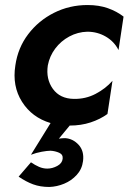

<svg xmlns="http://www.w3.org/2000/svg" viewBox="-20 -490 514 763"><path d="M170 -230Q162 -176 190 -137Q218 -98 273 -97Q320 -96 360 -117Q400 -138 427 -169L407 -37Q378 -16 340 -3.5Q302 9 257 9L214 61Q227 59 239 59Q270 61 292.5 85.5Q315 110 310 150Q306 182 285 205Q264 228 235 240Q206 252 176 253Q140 253 111.5 242.5Q83 232 54 212L103 155Q119 166 135 173Q151 180 168 180Q188 180 207.5 169.5Q227 159 229 141Q231 124 215 117Q199 110 181 109Q168 109 146 113Q124 117 103 125L181 -1Q107 -23 67.5 -85.5Q28 -148 41 -230Q51 -300 92 -354Q133 -408 194.5 -439Q256 -470 328 -470Q373 -470 408.5 -457.5Q444 -445 471 -424L451 -291Q434 -325 400.5 -344.5Q367 -364 327 -364Q289 -363 255.5 -345Q222 -327 199.5 -297Q177 -267 170 -230Z"/></svg>

Font: Von Semi
Style: Italic
Weight: 600
Version: Version 4.000; ttfautohint (v1.8.4.7-5d5b)